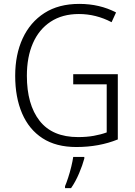

<svg xmlns="http://www.w3.org/2000/svg" viewBox="-20 -745 694 986"><path d="M356 -364H585V-29Q489 10 372 10Q268 10 198.5 -35Q129 -80 93.5 -162.5Q58 -245 58 -356Q58 -465 96.5 -548Q135 -631 208 -678Q281 -725 387 -725Q492 -725 576 -681L553 -631Q473 -673 385 -673Q300 -673 240 -633.5Q180 -594 149 -523Q118 -452 118 -356Q118 -208 183.5 -124.5Q249 -41 381 -41Q425 -41 461.5 -47.5Q498 -54 528 -65V-312H356ZM413 69Q404 103 386 145.5Q368 188 345 221H314V211Q321 195 330 167.5Q339 140 346 111Q353 82 356 61H413Z"/></svg>

Font: Noto Sans Tamil SemiCondensed Light
Style: Regular
Weight: 300
Width: 4
Designer: Jelle Bosma - Monotype Design Team
Foundry: Monotype Imaging Inc.
Version: Version 2.004; ttfautohint (v1.8.4.7-5d5b)